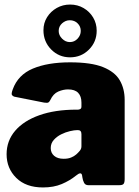

<svg xmlns="http://www.w3.org/2000/svg" viewBox="-20 -814 613 844"><path d="M314 -42Q287 -20 251.5 -5Q216 10 169 10Q94 10 51.5 -32Q9 -74 9 -136Q9 -195 46.5 -239Q84 -283 153 -307.5Q222 -332 316 -332H323Q327 -332 332.5 -334.5Q338 -337 338 -346V-363Q338 -391 323.5 -406Q309 -421 279 -421Q258 -421 236 -411.5Q214 -402 201 -374Q197 -366 192.5 -363.5Q188 -361 174 -363L43 -389Q36 -391 32.5 -396.5Q29 -402 36 -421Q59 -485 124.5 -512.5Q190 -540 288 -540Q381 -540 433 -519Q485 -498 506.5 -461Q528 -424 528 -375V-27Q528 -12 523.5 -6Q519 0 505 0H368Q355 0 349.5 -10.5Q344 -21 342 -35L341 -42Q338 -62 314 -42ZM338 -224Q338 -242 323 -242H319Q307 -242 287.5 -237.5Q268 -233 249 -223.5Q230 -214 216.5 -199Q203 -184 203 -163Q203 -142 218 -129Q233 -116 260 -116Q280 -116 293.5 -122Q307 -128 315 -135Q324 -143 331 -151.5Q338 -160 338 -171V-224ZM405 -679Q405 -630 371 -596Q337 -562 288 -562Q239 -562 205 -596.5Q171 -631 171 -681Q171 -713 187 -738.5Q203 -764 229.5 -779Q256 -794 288 -794Q321 -794 347.5 -778.5Q374 -763 389.5 -737Q405 -711 405 -679ZM335 -678Q335 -698 321 -711.5Q307 -725 287 -725Q268 -725 253 -711.5Q238 -698 238 -678Q238 -659 253 -644Q268 -629 287 -629Q307 -629 321 -644Q335 -659 335 -678Z"/></svg>

Font: Libre Franklin Thin Black
Style: Regular
Weight: 900
Version: Version 3.000